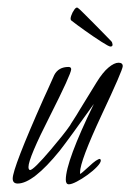

<svg xmlns="http://www.w3.org/2000/svg" viewBox="-20 -471 339 499"><path d="M159 8Q151 8 151 -4Q151 -51 224 -201Q160 -111 135 -79Q66 6 26 6Q13 6 13 -7Q13 -34 93 -214Q97 -222 104 -238Q111 -254 121 -276Q132 -297 158 -297Q165 -297 165 -291Q165 -279 110 -170Q54 -60 54 -37Q54 -30 58 -29Q67 -29 112 -82Q128 -101 140.5 -116.5Q153 -132 162 -145Q164 -149 171 -159.5Q178 -170 188 -187L231 -257Q247 -283 262 -295.5Q277 -308 288 -308Q299 -308 299 -299Q299 -289 244 -172Q188 -52 188 -23Q188 -19 189 -19Q190 -19 212 -39Q232 -58 240 -58Q242 -56 242 -54Q242 -48 232 -37.5Q222 -27 207.5 -16.5Q193 -6 179.5 1Q166 8 159 8ZM267 -350Q263 -350 243.5 -362.5Q224 -375 201.5 -391Q179 -407 165 -418Q162 -421 165 -430Q168 -439 173.5 -446.5Q179 -454 183 -450Q185 -449 197 -437Q209 -425 224.5 -409.5Q240 -394 252.5 -381Q265 -368 269 -364Q272 -361 272.5 -355.5Q273 -350 267 -350Z"/></svg>

Font: Petemoss
Style: Regular
Weight: 400
Designer: Robert E. Leuschke
Foundry: Robert E. Leuschke
Version: Version 1.010; ttfautohint (v1.8.3)